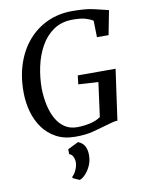

<svg xmlns="http://www.w3.org/2000/svg" viewBox="-107 -826 893 1173"><g transform="rotate(-10 339.5 -240.0)"><path d="M311.5 8Q242.5 8 192.8 -18.8Q143 -45.5 110.5 -90.5Q78 -135.5 62.2 -191.5Q46.5 -247.5 45.5 -306Q44 -407.5 71.5 -489.5Q99 -571.5 150 -630Q201 -688.5 270.5 -720Q340 -751.5 423 -751.5Q503 -751.5 549.2 -741.5Q595.5 -731.5 623.5 -724Q629.5 -722.5 635 -721Q640.5 -719.5 646.5 -718L617.5 -568H545.5L543 -670.5Q524 -683 495.8 -691.2Q467.5 -699.5 417.5 -699.5Q348.5 -699.5 299.2 -666Q250 -632.5 218.8 -576.8Q187.5 -521 173 -453.2Q158.5 -385.5 158.5 -317Q159.5 -266 169.5 -217.8Q179.5 -169.5 200.2 -131Q221 -92.5 253.5 -70Q286 -47.5 331.5 -47.5Q371 -47.5 411.8 -56.5Q452.5 -65.5 478 -84.5L506.5 -296.5L383 -304L389.5 -358.5H624L580 -44Q565.5 -44 546.8 -39Q528 -34 507.5 -28Q469 -17 423.2 -4.5Q377.5 8 311.5 8ZM249 254 249.5 244.5Q263.5 233.5 274.8 208Q286 182.5 285.5 160Q285 141.5 277 126Q269 110.5 254 106V75.5L320 43Q350 55 361.8 79.2Q373.5 103.5 372.5 137Q372 170 358.5 199.2Q345 228.5 326 248.2Q307 268 290.5 272.5Z"/></g></svg>

Font: Merriweather
Style: Italic
Weight: 400
Italic angle: -7.8°
Designer: Eben Sorkin
Foundry: Eben Sorkin
Version: Version 2.100